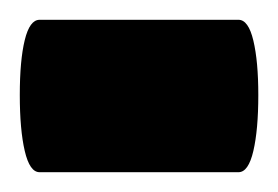

<svg xmlns="http://www.w3.org/2000/svg" viewBox="-40 -174 281 194"><path d="M0 0V-154H201V0ZM201 0V-154Q211 -154 216 -133Q221 -112 221 -78Q221 -43 216 -21.5Q211 0 201 0ZM0 0Q-10 0 -15 -21.5Q-20 -43 -20 -78Q-20 -113 -15 -133.5Q-10 -154 0 -154Z"/></svg>

Font: Alexandria SemiBold
Style: Regular
Weight: 600
Designer: Mohamed Gaber
Foundry: Kief Type Foundry
Version: Version 5.100